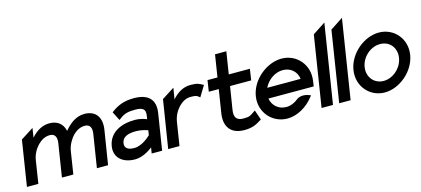

<svg xmlns="http://www.w3.org/2000/svg" viewBox="-55 -1084 3351 1527"><g transform="rotate(-15 1620.5 -320.0)"><path d="M22 0H116L145 -186C153 -237 178 -277 205 -305C230 -330 263 -351 303 -351C346 -351 361 -320 353 -271L310 0H404L433 -186C437 -212 447 -236 458 -256C468 -275 480 -291 493 -305C518 -330 551 -351 591 -351C634 -351 649 -320 641 -271L598 0H690L735 -281C750 -376 708 -443 613 -443C542 -443 489 -399 446 -348C434 -407 391 -443 324 -443C262 -443 213 -409 174 -365L186 -442L81 -375Z M757 -137C743 -46 810 11 911 11C971 11 1027 -25 1057 -48L1049 0H1135L1182 -296C1200 -407 1142 -462 1025 -462C943 -462 891 -439 842 -403L834 -397L871 -324L882 -332C921 -363 953 -371 1011 -371C1076 -371 1098 -353 1089 -298L1085 -273C1066 -281 1030 -293 989 -293C878 -293 775 -250 757 -137ZM854 -138C862 -189 911 -204 975 -204C1016 -204 1055 -191 1071 -186L1065 -147C1053 -135 992 -78 928 -78C875 -78 848 -97 854 -138Z M1185 0H1278L1308 -190C1316 -241 1340 -281 1367 -309C1392 -334 1424 -355 1464 -355C1508 -355 1515 -350 1530 -338L1538 -331L1592 -420L1583 -424C1558 -437 1546 -447 1487 -447C1424 -447 1375 -413 1336 -369L1351 -461L1248 -395Z M1615 -357H1697L1666 -161C1651 -52 1705 11 1811 11C1880 11 1913 -9 1950 -32L1958 -37L1930 -118L1919 -111C1886 -89 1882 -80 1826 -80C1770 -80 1750 -110 1760 -170L1790 -357H1964L1978 -449H1804L1833 -632H1740L1711 -449H1629Z M1967 -226C1946 -95 2043 11 2166 11C2247 11 2330 -37 2385 -109L2393 -119L2383 -123C2382 -123 2322 -152 2277 -117C2249 -94 2215 -80 2181 -80C2117 -80 2069 -122 2059 -182H2432L2438 -224C2459 -356 2364 -462 2241 -462C2118 -462 1988 -357 1967 -226ZM2072 -267C2101 -327 2162 -371 2227 -371C2292 -371 2339 -328 2347 -267Z M2448 0H2542L2645 -651L2540 -582Z M2593 0H2687L2790 -651L2685 -582Z M2771 -226C2750 -95 2845 11 2967 11C3089 11 3217 -95 3238 -226C3259 -357 3164 -462 3042 -462C2920 -462 2792 -357 2771 -226ZM2863 -226C2876 -307 2950 -371 3028 -371C3106 -371 3159 -307 3146 -226C3133 -145 3059 -80 2982 -80C2904 -80 2850 -145 2863 -226Z"/></g></svg>

Font: Charger Pro
Style: ExBdNarObl
Weight: 400
Designer: Jasper
Foundry: Cannot Into Space Fonts
Version: Version 1.09